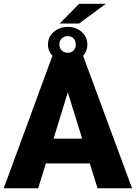

<svg xmlns="http://www.w3.org/2000/svg" viewBox="-22 -1006 726 1026"><path d="M499 0 458 -132.8H223.1L182.1 0H-2L259.3 -710.9H420.9L683.6 0ZM264.2 -265.1H417L340.3 -512.7ZM297.4 -880.4 400.9 -985.8H543.9L400.9 -880.4ZM234.4 -768.1Q234.4 -808.1 265.1 -835.2Q295.9 -862.3 340.3 -862.3Q384.8 -862.3 414.8 -835.2Q444.8 -808.1 444.8 -768.1Q444.8 -727.5 414.8 -701.4Q384.8 -675.3 340.3 -675.3Q295.9 -675.3 265.1 -701.7Q234.4 -728 234.4 -768.1ZM295.4 -768.1Q295.4 -748.5 308.1 -736.3Q320.8 -724.1 340.3 -724.1Q359.9 -724.1 371.3 -736.3Q382.8 -748.5 382.8 -768.1Q382.8 -788.1 371.3 -800.5Q359.9 -813 340.3 -813Q320.8 -813 308.1 -800.5Q295.4 -788.1 295.4 -768.1Z"/></svg>

Font: Vazirmatn FD Black
Style: Regular
Weight: 900
Designer: Saber Rastikerdar
Foundry: Saber Rastikerdar
Version: Version 33.003